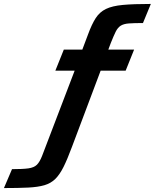

<svg xmlns="http://www.w3.org/2000/svg" viewBox="-204 -762 786 975"><path d="M-184 193 -143 97Q-89 97 -60 93Q-31 89 -16.5 74.5Q-2 60 10 29L175 -403H77L120 -510H214L243 -587Q262 -639 282 -670Q302 -701 334 -716.5Q366 -732 420 -737Q474 -742 562 -742L522 -645Q477 -645 450.5 -643Q424 -641 409 -631.5Q394 -622 383.5 -601Q373 -580 358 -542L346 -510H477L434 -403H307L161 -15Q138 47 118.5 86Q99 125 76.5 147Q54 169 21.5 178.5Q-11 188 -60.5 190.5Q-110 193 -184 193Z"/></svg>

Font: Saira SemiBold
Style: Italic
Weight: 600
Italic angle: -12°
Designer: Hector Gatti with collaboration of the Omnibus-Type team
Foundry: Omnibus-Type
Version: Version 1.100; ttfautohint (v1.8.3)